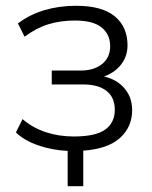

<svg xmlns="http://www.w3.org/2000/svg" viewBox="-20 -514 527 664"><path d="M214 130V8Q159 5 111.5 -11.5Q64 -28 35 -56L58 -102Q93 -72 138 -57Q183 -42 235 -42Q311 -42 344 -66Q377 -90 377 -134Q377 -177 348.5 -199.5Q320 -222 267 -222H159V-270H258Q305 -270 333 -292.5Q361 -315 361 -354Q361 -395 331.5 -419Q302 -443 239 -443Q189 -443 147 -430Q105 -417 65 -387L42 -433Q83 -464 134 -479Q185 -494 243 -494Q333 -494 377 -457.5Q421 -421 421 -357Q421 -315 393.5 -284.5Q366 -254 320 -244L319 -253Q373 -247 405 -214.5Q437 -182 437 -133Q437 -75 395 -37Q353 1 268 7V130Z"/></svg>

Font: Nunito Sans 12pt Light
Style: Regular
Weight: 300
Designer: Vernon Adams
Foundry: Vernon Adams
Version: Version 3.101;gftools[0.9.27]